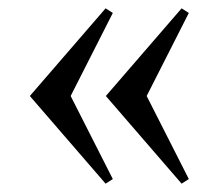

<svg xmlns="http://www.w3.org/2000/svg" viewBox="-20 -482 524 460"><path d="M233 -42 51.5 -252 233 -462 250.3 -451 149.3 -252 250.3 -53ZM415.1 -42 233.6 -252 415.1 -462 432.4 -451 331.4 -252 432.4 -53Z"/></svg>

Font: Ancizar Serif Light
Style: Regular
Weight: 300
Designer: Cesar Puertas, Viviana Monsalve, Julian Moncada, Julian Prieto, Jose Castro, Felipe Aragon, Mariel Hernandez, Sara Alarc
Version: Version 8.100